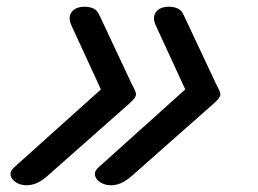

<svg xmlns="http://www.w3.org/2000/svg" viewBox="-20 -534 765 569"><path d="M59 15Q41 15 27.5 6.5Q14 -2 11.5 -14.5Q9 -27 23 -39L279 -269L191 -460Q181 -483 192.5 -498.5Q204 -514 231 -514Q246 -514 257.5 -508.5Q269 -503 276 -486L370 -286Q377 -273 380 -266Q383 -259 383 -254Q383 -247 374 -237.5Q365 -228 345 -211L121 -13Q104 2 89 8.5Q74 15 59 15ZM309 15Q291 15 277.5 6.5Q264 -2 261.5 -14.5Q259 -27 273 -39L529 -269L441 -460Q431 -483 442.5 -498.5Q454 -514 481 -514Q496 -514 507.5 -508.5Q519 -503 526 -486L620 -286Q627 -273 630 -266Q633 -259 633 -254Q633 -247 624 -237.5Q615 -228 595 -211L371 -13Q354 2 339 8.5Q324 15 309 15Z"/></svg>

Font: Playwrite NL
Style: Regular
Weight: 400
Designer: Veronika Burian, José Scaglione
Foundry: TypeTogether
Version: Version 1.002